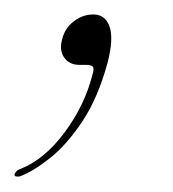

<svg xmlns="http://www.w3.org/2000/svg" viewBox="-64 -88 233 259"><path d="M43 -0.5Q29.5 -0.5 22.5 -10.5Q15.5 -20.5 20 -35.5Q23.5 -50 35.5 -59.2Q47.5 -68.5 62 -68.5Q78 -68.5 83.8 -52Q89.5 -35.5 81 -3Q68 44.5 46.8 76.2Q25.5 108 2.5 126Q-20.5 144 -37.5 150Q-44.5 151 -44.5 147.5Q-42.5 141.5 -35.5 139.5Q-3.5 126.5 23.2 90.5Q50 54.5 60.5 13.5Q63.5 4 61 1.8Q58.5 -0.5 52.5 -0.5Z"/></svg>

Font: Fraunces 72pt Thin
Style: Italic
Weight: 100
Italic angle: -16°
Version: Version 1.000;[b76b70a41]